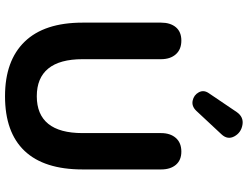

<svg xmlns="http://www.w3.org/2000/svg" viewBox="-129 -829 968 750"><g transform="rotate(90 355.0 -454.0)"><path d="M68.4 -292.7V-599.2Q68.4 -635.3 86.3 -656.9Q104.3 -678.4 138.6 -678.4Q172.9 -678.4 192 -656.9Q211.2 -635.3 211.2 -599.2V-292.7Q211.2 -203.2 247.8 -158.5Q284.4 -113.7 355.9 -113.7Q427.4 -113.7 463.7 -158.5Q499.9 -203.2 499.9 -292.7V-599.2Q499.9 -635.3 518.9 -656.9Q537.8 -678.4 572.3 -678.4Q605.6 -678.4 623.8 -657Q641.9 -635.6 641.9 -599.2V-292.7Q641.9 -142.4 569.5 -66Q497 10.4 355.9 10.4Q217 10.4 142.7 -66.4Q68.4 -143.2 68.4 -292.7ZM343.5 -784.9 417.4 -894.2Q436.8 -922.5 467.6 -917.1Q498.4 -911.8 512.7 -885.4Q527 -858.9 504.6 -835.1L412.7 -736.6Q394.8 -718 373 -722.6Q351.1 -727.2 340.7 -746.3Q330.3 -765.3 343.5 -784.9Z"/></g></svg>

Font: SN Pro Thin
Style: Regular
Weight: 200
Designer: Tobias Whetton
Foundry: Supernotes
Version: Version 1.003;Glyphs 3.3 (3324)